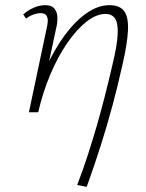

<svg xmlns="http://www.w3.org/2000/svg" viewBox="-20 -435 567 744"><path d="M279 282Q302 222 320 166.5Q338 111 354 56Q370 1 385 -57.5Q400 -116 415 -181Q434 -259 436 -302Q438 -345 426 -363Q414 -381 389 -381Q353 -381 314.5 -350.5Q276 -320 240 -267.5Q204 -215 175 -146.5Q146 -78 128 0H99Q122 -93 156.5 -169Q191 -245 232 -300Q273 -355 317 -385Q361 -415 404 -415Q444 -415 461 -392Q478 -369 476 -319Q474 -269 455 -186Q437 -105 416.5 -28.5Q396 48 371.5 125.5Q347 203 316 289ZM92 0 162 -331Q164 -339 165 -351.5Q166 -364 160.5 -374Q155 -384 136 -384Q124 -384 109 -378.5Q94 -373 81 -363L70 -379Q89 -396 111.5 -405.5Q134 -415 155 -415Q181 -415 191.5 -401Q202 -387 202.5 -368Q203 -349 199 -332L128 0Z"/></svg>

Font: Ysabeau Infant ExtraLight
Style: Italic
Weight: 250
Italic angle: -12°
Designer: Christian Thalmann (Catharsis Fonts)
Version: Version 2.001;gftools[0.9.30]; featfreeze: ss01,ss02,lnum